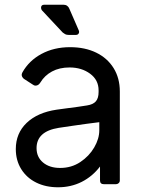

<svg xmlns="http://www.w3.org/2000/svg" viewBox="-20 -781 605 814"><path d="M226 13Q174 13 133.5 -7Q93 -27 70 -64Q47 -101 47 -149Q47 -216 93 -260Q139 -304 220 -316Q241 -319 264 -322Q287 -325 309.5 -328Q332 -331 349 -334Q375 -338 386.5 -351.5Q398 -365 398 -391V-398Q398 -442 362 -468.5Q326 -495 275 -495Q232 -495 200.5 -478Q169 -461 151 -431Q143 -418 131 -418Q124 -418 118 -423L81 -447Q72 -455 72 -464Q72 -468 75 -474Q103 -524 156 -552.5Q209 -581 277 -581Q340 -581 387.5 -558Q435 -535 461.5 -492.5Q488 -450 488 -393V-16Q488 -9 483 -4.5Q478 0 471 0H421Q404 0 404 -16V-75Q372 -33 326.5 -10Q281 13 226 13ZM235 -69Q283 -69 320.5 -94Q358 -119 379.5 -156Q401 -193 401 -229V-263Q374 -260 346.5 -256Q319 -252 290 -248Q261 -244 229 -239Q135 -224 135 -153Q135 -115 162.5 -92Q190 -69 235 -69ZM271 -633Q262 -633 256.5 -636Q251 -639 246 -643L158 -737Q154 -742 154 -748Q154 -761 168 -761H249Q258 -761 264.5 -756.5Q271 -752 274 -744L314 -652Q317 -645 313.5 -639Q310 -633 302 -633Z"/></svg>

Font: Miriam Libre Medium
Style: Regular
Weight: 500
Version: Version 2.000